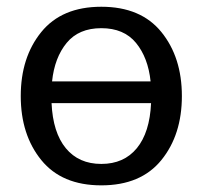

<svg xmlns="http://www.w3.org/2000/svg" viewBox="-20 -541 601 569"><path d="M41.5 -256.3Q41.5 -371.1 102.3 -446Q163.1 -521 280.3 -521Q397.5 -521 458.3 -446Q519 -371.1 519 -256.3Q519 -141.6 458.3 -66.7Q397.5 8.3 280.3 8.3Q163.1 8.3 102.3 -66.7Q41.5 -141.6 41.5 -256.3ZM132.8 -235.4Q136.7 -148.4 175 -101.8Q213.4 -55.2 280.3 -55.2Q347.2 -55.2 385.5 -101.8Q423.8 -148.4 427.7 -235.4ZM134.3 -299.8H426.3Q418.9 -370.1 383.1 -413.8Q347.2 -457.5 280.3 -457.5Q213.4 -457.5 177.5 -413.8Q141.6 -370.1 134.3 -299.8Z"/></svg>

Font: Istok Web
Style: Regular
Weight: 400
Designer: Andrey V. Panov
Foundry: Andrey V. Panov
Version: Version 1.0.2g